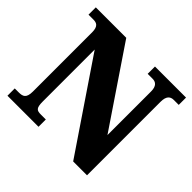

<svg xmlns="http://www.w3.org/2000/svg" viewBox="-170 -905 1097 1097"><g transform="rotate(45 378.5 -357.0)"><path d="M20 0H271V-59H231C198 -59 186 -66 186 -120V-539L551 0H663V-594C663 -639 681 -655 709 -655H749V-714H498V-655H538C563 -655 583 -641 583 -598V-245L266 -714H20V-655H59C84 -655 106 -648 106 -598V-120C106 -66 85 -59 51 -59H20Z"/></g></svg>

Font: Noto Serif Sinhala SemiCondensed Black
Style: Regular
Weight: 900
Width: 4
Designer: Jelle Bosma - Monotype Design Team
Foundry: Monotype Imaging Inc.
Version: Version 2.007